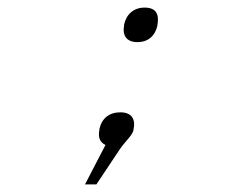

<svg xmlns="http://www.w3.org/2000/svg" viewBox="-20 -377 640 506"><path d="M242 -37V-35C238 -15 243 -2 258 5L204 109H234L296 16C312 -7 329 -20 332 -35V-36C338 -64 326 -81 297 -81C268 -81 248 -65 242 -37ZM307 -310C302 -283 314 -266 342 -266C371 -266 389 -283 395 -310V-312C400 -340 391 -357 361 -357C333 -357 313 -340 307 -312Z"/></svg>

Font: LT Wave Mono Light
Style: Italic
Weight: 300
Designer: Daniel Lyons
Version: Version 2.5 (Glyphs App)